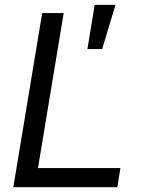

<svg xmlns="http://www.w3.org/2000/svg" viewBox="-20 -782 589 802"><path d="M35.6 0 156.2 -727.5H246.1L138.7 -80.1H482.9L470.2 0ZM345.2 -577.1 375.5 -761.7H462.4L406.7 -577.1Z"/></svg>

Font: Inter 24pt
Style: Italic
Weight: 400
Italic angle: -9.3988°
Designer: Rasmus Andersson
Foundry: rsms
Version: Version 4.001;git-66647c0bb